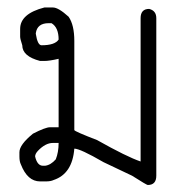

<svg xmlns="http://www.w3.org/2000/svg" viewBox="-20 -499 500 526"><path d="M101.6 -478.5H125Q140.1 -478.5 168 -453.1Q183.6 -430.7 183.6 -386.7V-142.6Q185.1 -138.7 246.1 -115.2Q327.6 -69.3 365.2 -56.6V-449.2Q365.2 -474.6 388.7 -474.6Q408.2 -469.7 408.2 -449.2V-17.6Q408.2 7.8 384.8 7.8Q381.8 7.8 341.8 -17.6L263.7 -54.7Q199.7 -91.8 183.6 -91.8Q178.2 -22.9 127 -5.9Q119.1 -2 105.5 -2H89.8Q55.2 -2 37.1 -48.8Q33.2 -56.6 33.2 -70.3V-82Q33.2 -102.5 70.3 -132.8Q104.5 -150.4 117.2 -150.4H140.6V-337.9Q115.2 -332 101.6 -332H89.8Q41 -344.7 41 -375Q35.2 -392.6 35.2 -398.4V-419.9Q35.2 -461.4 101.6 -478.5ZM78.1 -408.2V-406.2Q83 -375 93.8 -375Q130.4 -375 140.6 -390.6Q140.6 -423.8 121.1 -435.5H113.3Q82 -435.5 78.1 -408.2ZM76.2 -70.3Q82 -44.9 97.7 -44.9H103.5Q119.1 -46.9 132.8 -62.5Q140.6 -82 140.6 -107.4H125Q104.5 -107.4 84 -85.9Q76.2 -77.6 76.2 -70.3Z"/></svg>

Font: CEF Fonts CJK
Style: Regular
Weight: 400
Designer: PartyBoss (派对大魔王)
Version: Release 2.25